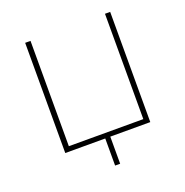

<svg xmlns="http://www.w3.org/2000/svg" viewBox="-151 -837 1105 1146"><g transform="rotate(-20 402.0 -264.0)"><path d="M386 172V0H132V-700H166V-31H639V-700H672V0H418V172Z"/></g></svg>

Font: Montserrat ExtraLight
Style: Regular
Weight: 200
Designer: Julieta Ulanovsky
Foundry: Julieta Ulanovsky
Version: Version 9.000; ttfautohint (v1.8.4.7-5d5b)